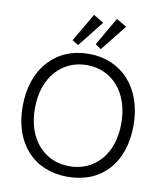

<svg xmlns="http://www.w3.org/2000/svg" viewBox="-100 -1021 949 1114"><g transform="rotate(10 374.5 -464.0)"><path d="M423 -904 363 -940 266 -774 302 -751ZM558 -904 498 -940 402 -774 436 -751ZM374 -646C522 -646 628 -529 628 -347C628 -160 518 -50 374 -50C226 -50 119 -164 119 -347C119 -535 231 -646 374 -646ZM374 -712C177 -712 47 -567 47 -347C47 -127 175 12 374 12C575 12 700 -128 700 -347C700 -568 568 -712 374 -712Z"/></g></svg>

Font: Mint Spirit
Style: Regular
Weight: 400
Designer: HARENDAL Hirwen
Foundry: Arkandis Digital Foundry.
Version: Version 1.004;FFEdit